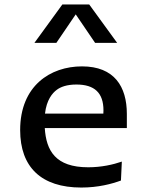

<svg xmlns="http://www.w3.org/2000/svg" viewBox="-20 -830 660 862"><path d="M234.5 -426.5C251.5 -439.5 279.5 -450.5 323 -450.5C404.5 -450.5 444.5 -413 444.5 -334.5C444.5 -329.5 444.5 -324.5 444 -320H182C189 -381.5 215 -412 234.5 -426.5ZM70.5 -246C70.5 -79.5 165.5 12 345 12C421 12 482.5 -4.5 523 -19.5L527 -104.5C488 -91 435.5 -79 376 -79C229 -79 187.5 -153.5 181 -255H549.5V-318.5C549.5 -441 493.5 -532 348 -532C206.5 -532 70.5 -445 70.5 -246ZM134.5 -637.5H233L320 -765.5L407 -637.5H506L380.5 -810H260Z"/></svg>

Font: Monaspace Argon Medium
Style: Regular
Weight: 500
Designer: Riley Cran & the Lettermatic Team
Foundry: Lettermatic
Version: Version 1.000 (Monaspace Argon)